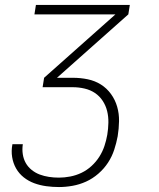

<svg xmlns="http://www.w3.org/2000/svg" viewBox="-20 -540 640 775"><path d="M218 215Q192 215 166.5 211.5Q141 208 118 199.5Q95 191 76 176Q57 161 45 140Q33 119 29 94Q25 69 30 43Q30 43 30 42.5Q30 42 30 42H72Q72 42 72 42Q72 42 72 43Q69 63 72 82.5Q75 102 84 118Q93 134 108 146Q123 158 140.5 164.5Q158 171 177.5 174Q197 177 218 177Q240 177 263.5 172.5Q287 168 309 157.5Q331 147 349.5 130Q368 113 381 92.5Q394 72 401.5 49.5Q409 27 413 4Q417 -20 417.5 -44.5Q418 -69 412.5 -91.5Q407 -114 394.5 -133Q382 -152 363.5 -164.5Q345 -177 321.5 -182.5Q298 -188 274 -188H152L158 -226L446 -482H119L125 -520H504L498 -482L210 -226H274Q305 -226 334 -220Q363 -214 387 -199Q411 -184 428 -160.5Q445 -137 453 -109Q461 -81 460.5 -51Q460 -21 455 10Q450 37 441 64.5Q432 92 416 116.5Q400 141 377 161Q354 181 327.5 193Q301 205 273 210Q245 215 218 215Z"/></svg>

Font: Iosevka SS04 XLt Ex Obl
Style: Regular
Weight: 200
Width: 7
Italic angle: -9°
Monospace: yes
Designer: Belleve Invis
Foundry: Belleve Invis
Version: Version 19.0.0; ttfautohint (v1.8.4)